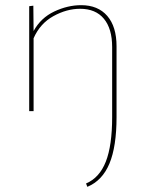

<svg xmlns="http://www.w3.org/2000/svg" viewBox="-20 -430 565 743"><path d="M431 -251V23Q431 137 403.5 203Q376 269 318 293L313 280Q365 258 389.5 195.5Q414 133 414 23V-248Q414 -319 382 -357.5Q350 -396 290 -396Q238 -396 186.5 -367.5Q135 -339 110 -282V0H93V-406L109 -408L110 -310Q138 -361 190 -385.5Q242 -410 294 -410Q359 -410 395 -368.5Q431 -327 431 -251Z"/></svg>

Font: Ysabeau Infant Thin
Style: Regular
Weight: 200
Designer: Christian Thalmann (Catharsis Fonts)
Version: Version 0.003